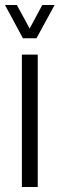

<svg xmlns="http://www.w3.org/2000/svg" viewBox="-34 -743 237 763"><path d="M53 0V-526H116V0ZM-14 -723H33L99 -602H69L134 -723H183L111 -591H57Z"/></svg>

Font: Archivo ExtraCondensed Light
Style: Regular
Weight: 300
Width: 2
Designer: Hector Gatti
Foundry: Omnibus-Type
Version: Version 2.001